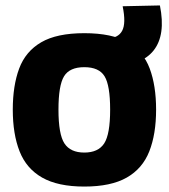

<svg xmlns="http://www.w3.org/2000/svg" viewBox="-20 -676 620 706"><path d="M27 -273Q27 -361 50.5 -424Q74 -487 131.5 -520.5Q189 -554 290 -554Q392 -554 449.5 -520.5Q507 -487 530.5 -424Q554 -361 554 -273Q554 -183 529 -119.5Q504 -56 446 -23Q388 10 290 10Q193 10 135 -23Q77 -56 52 -119.5Q27 -183 27 -273ZM195 -273Q195 -182 217 -148.5Q239 -115 290 -115Q341 -115 363 -148.5Q385 -182 385 -273Q385 -362 364.5 -395.5Q344 -429 290 -429Q236 -429 215.5 -395.5Q195 -362 195 -273ZM364 -433V-535H373Q414 -535 429 -562.5Q444 -590 431 -653L568 -656Q590 -547 544.5 -490Q499 -433 388 -433Z"/></svg>

Font: Georama
Style: Bold
Weight: 700
Designer: Jean-Baptiste Levee
Foundry: Production Type
Version: Version 1.000